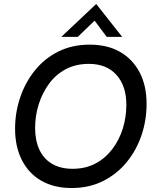

<svg xmlns="http://www.w3.org/2000/svg" viewBox="-20 -935 788 968"><path d="M341 13Q253 13 189 -23.5Q125 -60 90.5 -127.5Q56 -195 56 -286Q56 -367 81.5 -443Q107 -519 155.5 -579.5Q204 -640 274 -675Q344 -710 432 -710Q521 -710 585 -673.5Q649 -637 684 -570Q719 -503 719 -411Q719 -328 693 -252Q667 -176 618 -116.5Q569 -57 499 -22Q429 13 341 13ZM346 -84Q411 -84 461 -110.5Q511 -137 546 -183Q581 -229 599 -286.5Q617 -344 617 -407Q617 -502 567 -557.5Q517 -613 428 -613Q362 -613 311.5 -586Q261 -559 227 -512.5Q193 -466 175 -408.5Q157 -351 157 -290Q157 -226 179 -179.5Q201 -133 243.5 -108.5Q286 -84 346 -84ZM289 -749 465 -915 596 -749H518L457 -831L372 -749Z"/></svg>

Font: Hanken Grotesk Medium
Style: Italic
Weight: 500
Italic angle: -8°
Designer: Alfredo Marco Pradil
Foundry: Hanken Design Co.
Version: Version 3.013